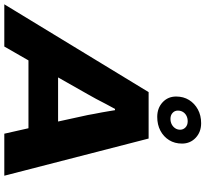

<svg xmlns="http://www.w3.org/2000/svg" viewBox="-86 -926 977 914"><g transform="rotate(90 403.0 -468.5)"><path d="M-34 0 384 -687H605L782 0H582L556 -115H233L167 0ZM314 -256H524L493 -398Q491 -411 487.5 -428.5Q484 -446 480.5 -464.5Q477 -483 474.5 -499.5Q472 -516 470 -527H464Q453 -508 440.5 -483.5Q428 -459 416 -436.5Q404 -414 394 -397ZM502 -728Q460 -728 432.5 -753.5Q405 -779 405 -818Q405 -853 421.5 -879.5Q438 -906 466.5 -921.5Q495 -937 532 -937Q574 -937 601.5 -911Q629 -885 629 -846Q629 -811 612.5 -784.5Q596 -758 567.5 -743Q539 -728 502 -728ZM511 -791Q526 -791 537.5 -797Q549 -803 556 -813.5Q563 -824 563 -837Q563 -852 552 -862.5Q541 -873 523 -873Q508 -873 496.5 -867Q485 -861 478.5 -850.5Q472 -840 472 -826Q472 -811 483 -801Q494 -791 511 -791Z"/></g></svg>

Font: Archivo SemiExpanded ExtraBold
Style: Italic
Weight: 800
Width: 6
Italic angle: -10°
Designer: Hector Gatti
Foundry: Omnibus-Type
Version: Version 2.001